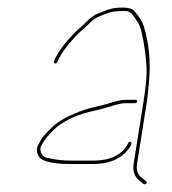

<svg xmlns="http://www.w3.org/2000/svg" viewBox="-20 -491 455 508"><path d="M342.7 -222.5C343.1 -225.5 341.7 -227 338.4 -227H314.4C303.7 -227 291 -224.7 276.3 -220C267.9 -217.3 259.1 -214.8 250.1 -212.5C241 -210.2 232.7 -208.2 225.1 -206.5C217.5 -204.8 209.9 -202.7 202.1 -200C169.2 -188.7 143.7 -175.7 125.4 -161C120.5 -157 113.6 -150.5 104.8 -141.5C96.1 -132.5 90.3 -125.2 87.4 -119.5C84.5 -113.8 81.8 -108.5 79.3 -103.5C76.9 -98.5 76.9 -92.2 79.3 -84.5C81.8 -76.8 85.8 -71.7 91.4 -69C106.1 -61 131.8 -57 168.5 -57H224.5C262.6 -57 291.5 -66.8 311.1 -86.5C317.5 -92.8 322.2 -99 325.4 -104.9C328.5 -110.8 328.6 -114.3 325.7 -115.5C323.2 -116.5 321.1 -115.7 319.3 -113C315.6 -104.7 310.8 -97.7 305 -92C287.1 -74.7 260.7 -66 225.9 -66H169.9C148.6 -66 129.2 -68 111.8 -72C98.8 -73.5 91 -78.8 88.4 -88C86.7 -94 86.4 -98.7 87.6 -102C93.7 -114.5 101.5 -125.8 111 -136C119 -144.7 125.3 -150.8 129.9 -154.5C155.4 -174.9 188.9 -189.5 230.4 -198.2C240.5 -200.3 257.8 -205 282.3 -212.5C294.3 -216.2 304.5 -218 313 -218H337C340.3 -218 342.2 -219.5 342.7 -222.5ZM124.7 -323.5C127.2 -322.5 129.3 -323.3 131.1 -326L137 -338C142.7 -349.7 152 -362.9 164.7 -377.5L180 -395C184.1 -399.7 189 -404.3 194.7 -409C200.5 -413.7 207.9 -420.5 216.9 -429.6C226 -438.6 235.7 -445.1 246 -449C251.4 -451 258.3 -453.7 266.8 -457C275.3 -460.3 290.1 -462 311.1 -462C318.1 -462 323.7 -459.7 328 -455C332.3 -450.3 337.9 -442.6 344.9 -431.8C351.9 -421.1 358.2 -395.6 363.7 -355.5C365 -346.5 366.3 -332.6 367.6 -313.8C369 -295.1 366.4 -264.8 359.8 -223L333.5 -57C330.6 -39 335.6 -24.3 348.5 -13L360.1 -4C362.5 -2.7 364.8 -3.2 366.8 -5.5C368.8 -7.8 368.7 -10 366.3 -12L355.6 -20C344.3 -28.4 339.9 -40.8 342.5 -57L368.8 -223C370.5 -234.3 372.5 -253 374.6 -279C378.8 -330.2 373.9 -378.1 360.1 -422.7C356.4 -434.5 348 -447.8 334.7 -462.5C329.6 -468.2 319 -471 302.9 -471C286.8 -471 272.1 -468.3 258.8 -463C253.8 -461 246.8 -458.3 237.8 -454.8C228.9 -451.3 218.1 -443.2 205.6 -430.5C200.1 -424.8 194.6 -419.7 189.2 -415C183.1 -410.3 173.6 -400.7 160.6 -386.2C147.6 -371.6 136.9 -356.5 128.4 -341L122.5 -329C121.5 -326.3 122.2 -324.5 124.7 -323.5Z"/></svg>

Font: Proton
Style: LitExtIt
Weight: 500
Version: Version 1.017